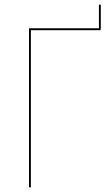

<svg xmlns="http://www.w3.org/2000/svg" viewBox="-20 -801 465 821"><path d="M411 -781V-680L410 -672H112V0H104V-680H403V-781Z"/></svg>

Font: Fira Sans Compressed Eight
Style: Regular
Weight: 100
Width: 1
Designer: bBox Type GmbH & Carrois Corporate GbR & Edenspiekermann AG
Foundry: bBox Type GmbH & Carrois Corporate GbR & Edenspiekermann AG
Version: Version 4.301